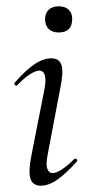

<svg xmlns="http://www.w3.org/2000/svg" viewBox="-20 -580 287 609"><path d="M109 9Q85 9 77 -12Q69 -33 80 -89L121 -297Q132 -356 104 -356Q93 -356 74.5 -344Q56 -332 35 -310Q32 -306 27.5 -310.5Q23 -315 27 -318Q61 -357 89 -376Q117 -395 143 -395Q168 -395 175 -373.5Q182 -352 171 -299L131 -89Q125 -59 130 -45Q135 -31 147 -31Q158 -31 176 -42.5Q194 -54 215 -75Q219 -79 223 -75Q227 -71 223 -67Q190 -30 162.5 -10.5Q135 9 109 9ZM166 -477Q146 -477 134.5 -488Q123 -499 123 -520Q123 -538 134.5 -549Q146 -560 166 -560Q187 -560 198 -549Q209 -538 209 -520Q209 -477 166 -477Z"/></svg>

Font: Cormorant
Style: Italic
Weight: 400
Italic angle: -10°
Designer: Christian Thalmann (Catharsis Fonts)
Foundry: Catharsis Fonts
Version: Version 4.000